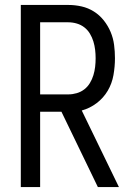

<svg xmlns="http://www.w3.org/2000/svg" viewBox="-20 -755 540 775"><path d="M375 0 228 -304H142V0H64V-735H256Q283 -735 309.5 -729Q336 -723 359 -708.5Q382 -694 399 -672.5Q416 -651 426.5 -626Q437 -601 440.5 -574Q444 -547 444 -520Q444 -486 438 -452Q432 -418 415 -389Q398 -360 370.5 -339Q343 -318 310 -309L460 0ZM256 -374Q273 -374 290 -379Q307 -384 320.5 -394.5Q334 -405 343 -420Q352 -435 357 -451.5Q362 -468 364 -485Q366 -502 366 -520Q366 -537 364 -554Q362 -571 357 -587.5Q352 -604 343 -619Q334 -634 320.5 -644.5Q307 -655 290 -660Q273 -665 256 -665H142V-374Z"/></svg>

Font: Huly
Style: Regular
Weight: 400
Designer: Belleve Invis
Foundry: Belleve Invis
Version: Version 33.2.5; ttfautohint (v1.8.4)